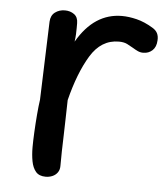

<svg xmlns="http://www.w3.org/2000/svg" viewBox="-45 -586 555 640"><g transform="rotate(5 232.5 -266.0)"><path d="M99 -503Q100 -524 114 -534.5Q128 -545 147 -545Q165 -545 178 -535.5Q191 -526 191 -506Q191 -500 191 -490.5Q191 -481 190.5 -469.5Q190 -458 188 -444Q217 -494 254.5 -518.5Q292 -543 338 -543Q361 -543 387.5 -536.5Q414 -530 442 -513Q454 -506 459 -496Q464 -486 463 -472Q462 -450 449.5 -438.5Q437 -427 419 -427Q409 -427 400.5 -431Q392 -435 384 -440Q374 -446 363 -451.5Q352 -457 335 -457Q276 -457 240.5 -398.5Q205 -340 182 -248Q181 -214 180.5 -184.5Q180 -155 179 -128Q178 -101 177.5 -76Q177 -51 177 -27Q177 -14 170.5 -5Q164 4 153.5 8.5Q143 13 131 13Q109 13 98 0Q87 -13 83 -34.5Q79 -56 79 -81Q79 -101 80.5 -131Q82 -161 84.5 -191Q87 -221 90 -241Z"/></g></svg>

Font: Playpen Sans Thai
Style: Regular
Weight: 400
Designer: Sirin Gunkloy, Laura Meseguer, Veronika Burian, José Scaglione
Foundry: TypeTogether
Version: Version 2.000